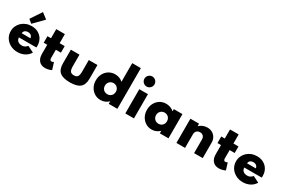

<svg xmlns="http://www.w3.org/2000/svg" viewBox="115 -2179 5170 3514"><g transform="rotate(30 2700.5 -422.0)"><path d="M332.5 16Q248.5 16 181.5 -20Q114.5 -56 75.8 -117.5Q37 -179 37 -256.5Q37 -314 59 -363.2Q81 -412.5 120.5 -449.8Q160 -487 212.8 -507.5Q265.5 -528 327 -528Q407 -528 467.2 -494.8Q527.5 -461.5 561.5 -402.2Q595.5 -343 595.5 -265Q595.5 -258.5 595.2 -253Q595 -247.5 593.5 -231H225Q225 -200 239.5 -177Q254 -154 280.5 -141.2Q307 -128.5 343 -128.5Q376.5 -128.5 401.5 -141.2Q426.5 -154 454.5 -183.5L585.5 -118Q549.5 -55 482.2 -19.5Q415 16 332.5 16ZM230.5 -323H416.5Q413 -348 400.5 -365Q388 -382 368.5 -390.8Q349 -399.5 323 -399.5Q296 -399.5 275.8 -390.5Q255.5 -381.5 244 -364.5Q232.5 -347.5 230.5 -323ZM295.5 -559.5 220.5 -621.5 374.5 -853 494 -762Z M917 16Q834 16 787.5 -36.2Q741 -88.5 741 -182.5V-373.5H666.5V-512H741V-704H923.5V-512H1030.5V-373.5H923.5V-196Q923.5 -172 933.2 -159.5Q943 -147 962 -147Q984 -147 1005.5 -163L1051 -16.5Q1022 -1.5 986.5 7.2Q951 16 917 16Z M1441.5 16Q1292.5 16 1226.5 -40.5Q1160.5 -97 1160.5 -224V-512H1343V-269Q1343 -193.5 1365.2 -162.8Q1387.5 -132 1441.5 -132Q1496 -132 1518 -162.8Q1540 -193.5 1540 -269V-512H1722.5V-224Q1722.5 -97 1656.5 -40.5Q1590.5 16 1441.5 16Z M2088 16Q2019 16 1962 -18.5Q1905 -53 1870.8 -114.5Q1836.5 -176 1836.5 -256Q1836.5 -333.5 1869.5 -395Q1902.5 -456.5 1960.2 -492.2Q2018 -528 2092.5 -528Q2141 -528 2183.5 -511.5Q2226 -495 2256.5 -465V-860H2439V0H2256.5V-53Q2222 -20 2178.8 -2Q2135.5 16 2088 16ZM2144 -138.5Q2178 -138.5 2204.2 -153.8Q2230.5 -169 2245.2 -195.5Q2260 -222 2260 -255Q2260 -289.5 2245 -316Q2230 -342.5 2204 -358Q2178 -373.5 2144.5 -373.5Q2111.5 -373.5 2085.5 -358Q2059.5 -342.5 2044.2 -315.8Q2029 -289 2029 -254.5Q2029 -221.5 2043.8 -195.2Q2058.5 -169 2084.5 -153.8Q2110.5 -138.5 2144 -138.5Z M2607 0V-512H2789.5V0ZM2698 -620Q2669 -620 2644.5 -634.5Q2620 -649 2605.8 -673.2Q2591.5 -697.5 2591.5 -727Q2591.5 -756 2605.8 -780.2Q2620 -804.5 2644.5 -819Q2669 -833.5 2698 -833.5Q2727.5 -833.5 2751.5 -819Q2775.5 -804.5 2790 -780.5Q2804.5 -756.5 2804.5 -727Q2804.5 -697.5 2790 -673.2Q2775.5 -649 2751.5 -634.5Q2727.5 -620 2698 -620Z M3170 16Q3099.5 16 3042 -19.2Q2984.5 -54.5 2950.5 -116.2Q2916.5 -178 2916.5 -257Q2916.5 -333.5 2949 -394.8Q2981.5 -456 3038.5 -492Q3095.5 -528 3170 -528Q3218.5 -528 3262.2 -511.5Q3306 -495 3336.5 -465V-512H3519V0H3336.5V-53Q3300.5 -19 3258.8 -1.5Q3217 16 3170 16ZM3225 -138.5Q3259 -138.5 3285 -153.8Q3311 -169 3325.5 -195.5Q3340 -222 3340 -256Q3340 -290 3325.2 -316.5Q3310.5 -343 3284.5 -358.2Q3258.5 -373.5 3225 -373.5Q3192 -373.5 3165.8 -358.2Q3139.5 -343 3124.2 -316.5Q3109 -290 3109 -256Q3109 -222.5 3124 -195.8Q3139 -169 3165.2 -153.8Q3191.5 -138.5 3225 -138.5Z M3687 0V-512H3869.5V-460Q3902.5 -491.5 3947 -509.8Q3991.5 -528 4040.5 -528Q4099.5 -528 4145 -502Q4190.5 -476 4216.8 -430.2Q4243 -384.5 4243 -325.5V0H4060.5V-286.5Q4060.5 -332.5 4035 -359.2Q4009.5 -386 3966 -386Q3936.5 -386 3915 -374Q3893.5 -362 3881.5 -340.8Q3869.5 -319.5 3869.5 -292V0Z M4589.5 16Q4506.5 16 4460 -36.2Q4413.5 -88.5 4413.5 -182.5V-373.5H4339V-512H4413.5V-704H4596V-512H4703V-373.5H4596V-196Q4596 -172 4605.8 -159.5Q4615.5 -147 4634.5 -147Q4656.5 -147 4678 -163L4723.5 -16.5Q4694.5 -1.5 4659 7.2Q4623.5 16 4589.5 16Z M5095 16Q5011 16 4944 -20Q4877 -56 4838.2 -117.5Q4799.5 -179 4799.5 -256.5Q4799.5 -314 4821.5 -363.2Q4843.5 -412.5 4883 -449.8Q4922.5 -487 4975.2 -507.5Q5028 -528 5089.5 -528Q5169.5 -528 5229.8 -494.8Q5290 -461.5 5324 -402.2Q5358 -343 5358 -265Q5358 -258.5 5357.8 -253Q5357.5 -247.5 5356 -231H4987.5Q4987.5 -200 5002 -177Q5016.5 -154 5043 -141.2Q5069.5 -128.5 5105.5 -128.5Q5139 -128.5 5164 -141.2Q5189 -154 5217 -183.5L5348 -118Q5312 -55 5244.8 -19.5Q5177.5 16 5095 16ZM4993 -323H5179Q5175.5 -348 5163 -365Q5150.5 -382 5131 -390.8Q5111.5 -399.5 5085.5 -399.5Q5058.5 -399.5 5038.2 -390.5Q5018 -381.5 5006.5 -364.5Q4995 -347.5 4993 -323Z"/></g></svg>

Font: Spartan Thin ExtraBold
Style: Regular
Weight: 800
Version: Version 1.004